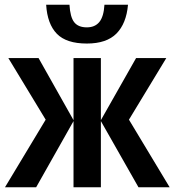

<svg xmlns="http://www.w3.org/2000/svg" viewBox="-20 -787 739 807"><path d="M679 -543 522 -284 693 0H562L404 -278V0H289V-278L132 0H1L172 -284L15 -543H142L289 -282V-543H404V-282L552 -543ZM518 -767Q511 -688 469.5 -646Q428 -604 345 -604Q259 -604 219 -645Q179 -686 174 -767H272Q275 -715 292 -693.5Q309 -672 345 -672Q379 -672 397.5 -694.5Q416 -717 419 -767Z"/></svg>

Font: Avrile Sans Condensed SemiBold
Style: Regular
Weight: 600
Width: 3
Designer: Monotype Design Team
Foundry: Monotype Imaging Inc.
Version: Version 2.001;September 10, 2019;FontCreator 11.5.0.2425 64-